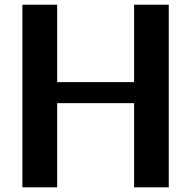

<svg xmlns="http://www.w3.org/2000/svg" viewBox="-20 -805 822 825"><path d="M556.2 -361.8H225.6V0H76.2V-784.7H225.6V-452.1H556.2V-784.7H705.1V0H556.2Z"/></svg>

Font: Dhyana
Style: Bold
Weight: 700
Foundry: Vernon Adams
Version: Version 1.002; ttfautohint (v0.8.51-6076)